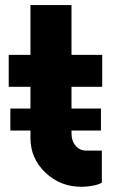

<svg xmlns="http://www.w3.org/2000/svg" viewBox="-20 -712 440 742"><path d="M375 -376.5H256.3V-292.5H370.1V-207.5H256.3V-197.3Q256.3 -167 272.5 -148.4Q288.6 -129.9 314 -129.9H373.5V-6.3Q363.8 0.5 341.3 5.1Q318.8 9.8 293.9 9.8Q213.4 9.8 155.5 -44.9Q97.7 -99.6 97.7 -178.7V-207.5H20V-292.5H97.7V-376.5H13.7V-500H97.7V-692.4H256.3V-500H375Z"/></svg>

Font: Now
Style: Bold
Weight: 700
Designer: Alfredo Marco Pradil
Foundry: Alfredo Marco Pradil
Version: Version 1.002;PS 001.002;hotconv 1.0.88;makeotf.lib2.5.64775